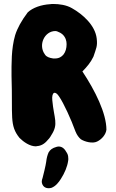

<svg xmlns="http://www.w3.org/2000/svg" viewBox="-20 -745 595 984"><path d="M525.4 -80.1C525.4 -164.1 467.8 -280.3 402.3 -378.9C424.8 -401.4 445.3 -425.8 458 -453.1C459 -454.1 459 -454.1 459 -455.1C472.7 -497.1 480.5 -507.8 475.6 -547.9C467.8 -615.2 404.3 -671.9 348.6 -703.1C320.3 -719.7 283.2 -724.6 252.9 -724.6C248 -724.6 242.2 -724.6 237.3 -723.6C191.4 -720.7 148.4 -706.1 122.1 -681.6C89.8 -638.7 68.4 -599.6 57.6 -564.5C37.1 -494.1 39.1 -417 39.1 -354.5C45.9 -146.5 27.3 -103.5 80.1 -38.1C100.6 -17.6 132.8 4.9 163.1 4.9C165 4.9 167 4.9 168.9 3.9C187.5 2.9 207 -5.9 223.6 -26.4C227.5 -30.3 235.4 -38.1 243.2 -52.7C281.2 -111.3 256.8 -134.8 248 -231.4C244.1 -273.4 262.7 -282.2 283.2 -250C306.6 -215.8 343.8 -134.8 367.2 -70.3C374 -53.7 383.8 -40 394.5 -31.2C414.1 -18.6 454.1 -7.8 477.5 -19.5C502 -31.2 522.5 -55.7 525.4 -80.1ZM300.8 -568.4C316.4 -553.7 321.3 -535.2 321.3 -518.6C321.3 -477.5 300.8 -445.3 261.7 -445.3H252.9C232.4 -448.2 217.8 -454.1 210.9 -464.8C173.8 -513.7 208 -585.9 263.7 -585.9C266.6 -585.9 270.5 -585 273.4 -584C284.2 -580.1 293 -575.2 300.8 -568.4ZM324.2 41C324.2 40 323.2 39.1 323.2 39.1C310.5 15.6 297.9 5.9 280.3 5.9C277.3 5.9 273.4 6.8 269.5 7.8C248 13.7 237.3 22.5 229.5 35.2C223.6 47.9 218.8 64.5 216.8 84C215.8 96.7 199.2 165 198.2 167C193.4 179.7 192.4 189.5 197.3 200.2C202.1 210 208 214.8 216.8 217.8C220.7 218.8 224.6 219.7 229.5 219.7C233.4 219.7 238.3 218.8 243.2 217.8C264.6 210 280.3 190.4 292 171.9C311.5 141.6 325.2 108.4 329.1 80.1C330.1 76.2 330.1 72.3 330.1 68.4C330.1 59.6 329.1 49.8 324.2 41Z"/></svg>

Font: Day Care
Style: Regular
Weight: 400
Designer: Noponies
Version: Version 1.000;PS 001.000;hotconv 1.0.88;makeotf.lib2.5.64775